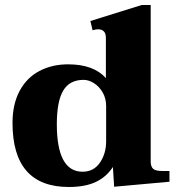

<svg xmlns="http://www.w3.org/2000/svg" viewBox="-20 -737 704 767"><path d="M30 -246Q30 -321 58.5 -374Q87 -427 137.5 -453.5Q188 -480 252 -480Q354 -480 403 -425V-586Q403 -620 371 -620Q363 -620 350 -616L341 -653L546 -717H582V-92Q582 -72 591.5 -63Q601 -54 627 -54H657V-11L436 9L431 -70Q405 -30 362.5 -10Q320 10 255 10Q30 10 30 -246ZM404 -173V-313Q404 -344 390 -368Q376 -392 355 -405Q334 -418 314 -418Q258 -418 232.5 -375Q207 -332 207 -241Q207 -51 310 -51Q354 -51 379 -87Q404 -123 404 -173Z"/></svg>

Font: Taviraj Bold
Style: Regular
Weight: 700
Designer: Katatrad Team
Foundry: CadsonDemak
Version: Version 1.030